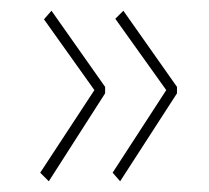

<svg xmlns="http://www.w3.org/2000/svg" viewBox="-20 -408 390 358"><path d="M204 -70 190 -86 290 -240 195 -373 210 -388 310 -246V-234ZM71 -70 55 -86 156 -240 62 -372 76 -388 176 -246V-234Z"/></svg>

Font: Inconsolata ExtraCondensed ExtraLight
Style: Regular
Weight: 200
Width: 2
Monospace: yes
Designer: Raph Levien, Cyreal, Brenton Simpson
Foundry: Raph Levien, Cyreal, Google
Version: Version 3.001; ttfautohint (v1.8.2.53-6de2)